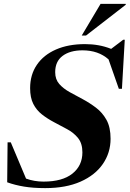

<svg xmlns="http://www.w3.org/2000/svg" viewBox="-20 -955 667 988"><path d="M549 -241Q549 -169 509.2 -111.2Q469.5 -53.5 394.2 -20.2Q319 13 212.5 13Q150.5 13 103.8 5.2Q57 -2.5 17 -17L19 -222.5H35.5L114 -36Q156 -20.5 204 -20.5Q301 -20.5 352.5 -61.5Q404 -102.5 404 -171Q404 -217 381.5 -244.8Q359 -272.5 325 -290.5Q291 -308.5 257.5 -326.5Q223.5 -344.5 195.8 -366.2Q168 -388 151.5 -420Q135 -452 135 -501.5Q135 -570.5 169.8 -621.5Q204.5 -672.5 268 -700.2Q331.5 -728 417.5 -728Q453 -728 486 -722.2Q519 -716.5 552 -703.5L614 -750.5H622L607.5 -498H591.5L538.5 -649.5Q486 -696 404.5 -696Q340.5 -696 302.2 -667.5Q264 -639 264 -583.5Q264 -546.5 285 -522.8Q306 -499 338.5 -481Q371 -463 406 -444.5Q440.5 -426 473.5 -401.2Q506.5 -376.5 527.8 -338.5Q549 -300.5 549 -241ZM400.5 -772 497.5 -935H627V-930.5L422.5 -772Z"/></svg>

Font: Newsreader Display
Style: Bold Italic
Weight: 700
Italic angle: -17°
Designer: Hugues Gentile
Foundry: Production Type
Version: Version 1.001